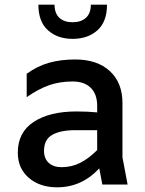

<svg xmlns="http://www.w3.org/2000/svg" viewBox="-20 -788 620 820"><path d="M417 0 404 -69Q329 12 224 12Q150 12 103 -28.5Q56 -69 56 -136Q56 -223 124 -267.5Q192 -312 307 -312Q354 -312 395 -308V-336Q395 -386 367.5 -413Q340 -440 290 -440Q235 -440 189.5 -424Q144 -408 94 -373V-473Q140 -506 189.5 -520Q239 -534 301 -534Q395 -534 449 -484.5Q503 -435 503 -348V-116L525 0ZM395 -147V-232H301Q238 -232 203 -212Q168 -192 168 -144Q168 -111 188 -92.5Q208 -74 243 -74Q286 -74 322.5 -92.5Q359 -111 395 -147ZM144 -768H213Q213 -731 233.5 -712Q254 -693 290 -693Q326 -693 347 -712Q368 -731 368 -768H437Q437 -695 396 -658.5Q355 -622 290 -622Q226 -622 185 -658.5Q144 -695 144 -768Z"/></svg>

Font: Amiko SemiBold
Style: Regular
Weight: 600
Designer: Pablo Impallari, Rodrigo Fuenzalida, Andres Torresi
Foundry: Impallari Type
Version: Version 1.001; ttfautohint (v1.3)